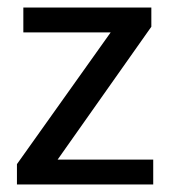

<svg xmlns="http://www.w3.org/2000/svg" viewBox="-20 -490 451 510"><path d="M382 -419 133 -66H387V0H25V-54L274 -404H42V-470H382Z"/></svg>

Font: Mukta Mahee
Style: Regular
Weight: 400
Designer: Shuchita Grover, Noopur Datye, Girish Dalvi, Yashodeep Gholap
Foundry: Ek Type
Version: Version 2.538;PS 1.000;hotconv 16.6.51;makeotf.lib2.5.65220;